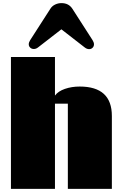

<svg xmlns="http://www.w3.org/2000/svg" viewBox="-20 -1196 769 1216"><path d="M49.3 0ZM170.9 -941.4 299.3 -1141.1Q310.1 -1158.2 329.1 -1167.2Q348.1 -1176.3 369.1 -1176.3Q415 -1176.3 438 -1141.1L566.4 -941.4Q575.2 -927.2 575.2 -915.5Q575.2 -902.3 566.4 -893.6Q557.6 -884.8 544.4 -884.8Q530.3 -884.8 516.6 -895.5L368.7 -1010.3L220.7 -895.5Q208 -885.7 194.3 -885.7Q180.7 -885.7 171.4 -894.3Q162.1 -902.8 162.1 -916Q162.1 -927.2 170.9 -941.4ZM484.9 -647.9Q688.5 -647.9 688.5 -461.4V0H409.7V-539.6H328.1V0H49.3V-835H328.1V-590.8Q348.1 -618.2 391.1 -633.1Q434.1 -647.9 484.9 -647.9Z"/></svg>

Font: Coda ExtraBold
Style: Regular
Weight: 800
Version: Version 2.001; ttfautohint (v0.8) -r 50 -G 200 -x